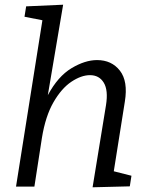

<svg xmlns="http://www.w3.org/2000/svg" viewBox="-20 -792 631 815"><path d="M373 3 430 -346Q440 -409 420.5 -441Q401 -473 362 -473Q325 -473 283 -445Q241 -417 207 -358Q173 -299 158 -207L126 0H48L160 -706L84 -721L91 -765L248 -772L183 -388Q226 -468 283.5 -502.5Q341 -537 392 -537Q454 -537 489 -492Q524 -447 510 -361L463 -65L538 -46L531 -1Z"/></svg>

Font: Bitter
Style: Italic
Weight: 400
Italic angle: -9°
Designer: Sol Matas, and Bitter project Authors
Foundry: Sol Matas
Version: Version 2.001